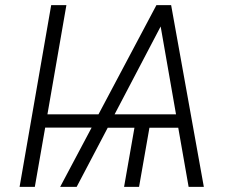

<svg xmlns="http://www.w3.org/2000/svg" viewBox="-20 -731 896 751"><path d="M165.5 -283.7H365.2L591.8 -710.9H649.4L777.3 0H717.8L677.2 -231.4H564.5L523.9 0H465.3L505.9 -231.4H401.4L279.8 0H215.3L338.4 -231.9H156.7L116.2 0H56.6L180.2 -710.9H239.7ZM428.2 -283.7H668.5L608.4 -627.4Z"/></svg>

Font: Roboto Light
Style: Italic
Weight: 300
Italic angle: -12°
Designer: Google
Version: Version 2.134; 2016; ttfautohint (v1.6)